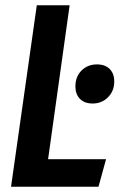

<svg xmlns="http://www.w3.org/2000/svg" viewBox="-20 -711 455 731"><path d="M245.1 -690.9 163.1 -105H383.8L355 0H22L120.1 -690.9ZM333 -316.9Q301.8 -316.9 284.4 -334.5Q267.1 -352.1 267.1 -381.8Q267.1 -419.4 290.5 -442.6Q314 -465.8 349.1 -465.8Q380.4 -465.8 397.7 -448.2Q415 -430.7 415 -400.9Q415 -364.3 391.1 -340.6Q367.2 -316.9 333 -316.9Z"/></svg>

Font: Fira Sans Compressed Medium
Style: Italic
Weight: 500
Width: 3
Italic angle: -8°
Designer: Carrois Corporate & Edenspiekermann AG
Foundry: Carrois Corporate GbR & Edenspiekermann AG
Version: Version 4.203;PS 004.203;hotconv 1.0.88;makeotf.lib2.5.64775